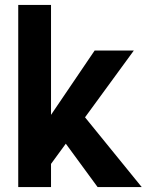

<svg xmlns="http://www.w3.org/2000/svg" viewBox="-20 -759 597 779"><path d="M54 0V-739H187V-293L364 -554H523L325 -283L555 0H376L247 -176L187 -94V0Z"/></svg>

Font: Involve
Style: Bold
Weight: 700
Designer: Stefan Peev
Foundry: Context Ltd.
Version: Version 1.001